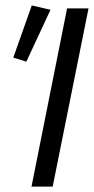

<svg xmlns="http://www.w3.org/2000/svg" viewBox="-20 -687 346 707"><path d="M96 0H174L306 -656H227ZM77 -460 166 -651 97 -667 29 -475Z"/></svg>

Font: Source Sans Pro
Style: Italic
Weight: 400
Italic angle: -11°
Designer: Paul D. Hunt
Foundry: Adobe Systems Incorporated
Version: Version 3.006;hotconv 1.0.111;makeotfexe 2.5.65597